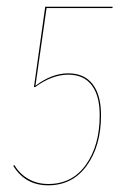

<svg xmlns="http://www.w3.org/2000/svg" viewBox="-20 -537 389 566"><path d="M312 -517.1 311.5 -513.2H117.2L84.5 -284.2Q132.8 -320.8 181.2 -320.8Q228.5 -320.8 253.2 -288.8Q277.8 -256.8 277.8 -197.3Q277.8 -106.9 235.8 -48.8Q193.8 9.3 122.1 9.3Q54.2 9.3 19 -48.3L22.5 -50.3Q38.1 -23.9 64 -9.3Q89.8 5.4 122.6 5.4Q192.9 5.4 233.4 -51.5Q273.9 -108.4 273.9 -197.3Q273.9 -255.4 250.2 -286.1Q226.6 -316.9 181.2 -316.9Q133.8 -316.9 83.5 -280.3H80.1L113.3 -517.1Z"/></svg>

Font: Fira Sans Compressed Four
Style: Italic
Weight: 100
Width: 3
Italic angle: -8°
Designer: Carrois Corporate & Edenspiekermann AG
Foundry: Carrois Corporate GbR & Edenspiekermann AG
Version: Version 4.203;PS 004.203;hotconv 1.0.88;makeotf.lib2.5.64775